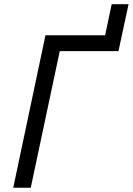

<svg xmlns="http://www.w3.org/2000/svg" viewBox="-20 -879 622 899"><path d="M42 0 192.9 -713.9H472.2L502.9 -859.4H582L534.7 -639.6H259.8L124 0Z"/></svg>

Font: Open Sans
Style: Italic
Weight: 400
Italic angle: -12°
Designer: Monotype Design Team
Foundry: Monotype Imaging Inc.
Version: Version 3.000; ttfautohint (v1.8.4)